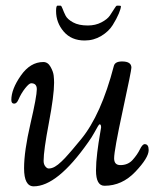

<svg xmlns="http://www.w3.org/2000/svg" viewBox="-20 -647 565 678"><path d="M178 -608Q178 -627 183 -627H194Q197 -627 201 -616Q205 -605 211.5 -592Q218 -579 238 -568Q258 -557 290 -557Q317 -557 338 -568Q359 -579 368 -592Q377 -605 383.5 -616Q390 -627 393 -627H400Q407 -627 407 -625Q407 -617 399.5 -599Q392 -581 378 -558.5Q364 -536 337.5 -520Q311 -504 279 -504Q232 -504 205 -535.5Q178 -567 178 -608ZM20 -294Q20 -332 53.5 -380Q87 -428 133 -428Q149 -428 158.5 -411Q168 -394 169.5 -380.5Q171 -367 171 -355Q171 -310 152.5 -212.5Q134 -115 134 -79Q134 -67 140 -59.5Q146 -52 152 -52Q157 -52 162.5 -53.5Q168 -55 174 -58.5Q180 -62 185 -66Q190 -70 197.5 -77Q205 -84 209.5 -89Q214 -94 222.5 -103.5Q231 -113 236 -119Q241 -125 251 -137Q261 -149 266 -155Q337 -241 382 -414Q386 -430 411 -430Q444 -430 444 -408Q444 -398 413.5 -257Q383 -116 383 -88Q383 -64 405 -64Q432 -64 448.5 -82.5Q465 -101 474 -119.5Q483 -138 491 -138Q505 -138 505 -117Q505 -90 458 -40.5Q411 9 349 9Q319 9 319 -45Q319 -73 323.5 -109Q328 -145 332.5 -170Q337 -195 337 -197Q337 -208 332 -208Q330 -208 326 -201.5Q322 -195 313 -178.5Q304 -162 291 -144Q182 11 99 11Q65 11 65 -53Q65 -113 87.5 -210Q110 -307 110 -332Q110 -353 90 -353Q83 -353 69 -335.5Q55 -318 45 -295Q39 -281 30 -281Q20 -281 20 -294Z"/></svg>

Font: OFL Sorts Mill Goudy TT
Style: Italic
Weight: 500
Italic angle: -6°
Version: Version 003.000